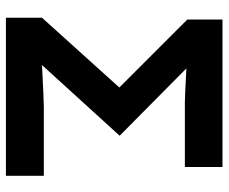

<svg xmlns="http://www.w3.org/2000/svg" viewBox="-80 -674 754 633"><g transform="rotate(90 296.5 -357.0)"><path d="M38 -119 268 -374 44 -598V-714H530V-590H316Q300 -590 205 -595L427 -375L194 -119Q311 -125 333 -125H559V0H38Z"/></g></svg>

Font: OpenSansMMV
Style: Bold
Weight: 700
Foundry: Ascender Corporation
Version: Version 4.001